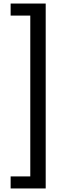

<svg xmlns="http://www.w3.org/2000/svg" viewBox="-20 -871 363 1084"><path d="M40 193V125H151V-783H40V-851H238V193Z"/></svg>

Font: Noto Sans Tamil UI
Style: Regular
Weight: 400
Designer: Jelle Bosma - Monotype Design Team
Foundry: Monotype Imaging Inc.
Version: Version 2.004; ttfautohint (v1.8.4.7-5d5b)